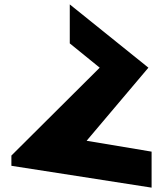

<svg xmlns="http://www.w3.org/2000/svg" viewBox="-20 -860 751 880"><path d="M32.2 -100.1V-147L437 -549.8L299.8 -661.1V-839.8L660.2 -549.8L377 -214.8L674.8 -165V0Z"/></svg>

Font: Hussar Preview
Style: Bold
Weight: 700
Foundry: Cannot Into Space Fonts, PlusOne Fonts
Version: Version 2.29RC2 "Millennial"